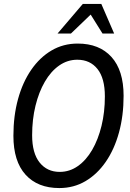

<svg xmlns="http://www.w3.org/2000/svg" viewBox="-20 -936 658 974"><path d="M374 -715Q484 -715 545.5 -647Q607 -579 607 -450Q607 -349 583.5 -263.5Q560 -178 516.5 -115Q473 -52 413.5 -17Q354 18 281 18Q171 18 109.5 -50Q48 -118 48 -247Q48 -348 71.5 -433.5Q95 -519 138.5 -582Q182 -645 241.5 -680Q301 -715 374 -715ZM372 -633Q322 -633 280 -603.5Q238 -574 207.5 -521.5Q177 -469 160 -399.5Q143 -330 143 -250Q143 -159 181 -111.5Q219 -64 283 -64Q333 -64 375 -93.5Q417 -123 447.5 -175.5Q478 -228 495 -297.5Q512 -367 512 -447Q512 -539 474.5 -586Q437 -633 372 -633ZM272 -766 400 -916H494L559 -766H500L440 -862L340 -766Z"/></svg>

Font: Fragment Mono SC
Style: Italic
Weight: 400
Italic angle: -12°
Monospace: yes
Designer: Wei Huang based on Nimbus Sans by URW Studio, based on Helvetica by Max Miedinger.
Foundry: Wei Huang
Version: Version 1.012; ttfautohint (v1.8.4.7-5d5b)